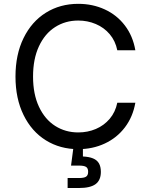

<svg xmlns="http://www.w3.org/2000/svg" viewBox="-20 -757 770 987"><path d="M59.6 -363.3Q59.6 -476.6 101.1 -561.3Q142.6 -646 215.8 -691.7Q289.1 -737.3 382.3 -737.3Q456.1 -737.3 518.3 -708.7Q580.6 -680.2 621.8 -626.2Q663.1 -572.3 675.8 -498.5H583Q573.2 -546.9 543.9 -581.3Q514.6 -615.7 472.4 -633.5Q430.2 -651.4 382.3 -651.4Q315.9 -651.4 263.2 -617.7Q210.4 -584 180.2 -519Q149.9 -454.1 149.9 -363.3Q149.9 -272.9 180.4 -208Q210.9 -143.1 263.7 -109.6Q316.4 -76.2 382.3 -76.2Q430.7 -76.2 472.7 -94Q514.6 -111.8 543.9 -146.2Q573.2 -180.7 583 -229H675.8Q663.1 -156.2 622.1 -102.3Q581.1 -48.3 518.8 -19.3Q456.5 9.8 382.3 9.8Q289.1 9.8 215.8 -35.6Q142.6 -81.1 101.1 -165.8Q59.6 -250.5 59.6 -363.3ZM327.6 158.2H385.3Q412.1 158.2 422.6 151.1Q433.1 144 433.1 126Q433.1 107.9 422.6 101.1Q412.1 94.2 385.3 94.2H345.2L359.9 -18.1H406.2V5.4V47.4Q438 48.8 458.5 57.4Q479 65.9 488.8 83Q498.5 100.1 498.5 126.5Q498.5 169.4 471.4 189.5Q444.3 209.5 385.7 209.5H327.6Z"/></svg>

Font: Raveo Variable
Style: Regular
Weight: 400
Designer: Jakub Foglar, Rasmus Andersson (Inter)
Foundry: Jakubfoglar.com
Version: Version 1.000;Glyphs 3.2.3 (3260)